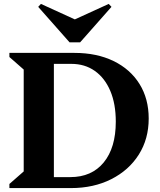

<svg xmlns="http://www.w3.org/2000/svg" viewBox="-20 -960 817 980"><path d="M28 0V-21L101 -85V-605L28 -669V-690H360Q474 -690 559.5 -648.5Q645 -607 692 -531.5Q739 -456 739 -355Q739 -251 688.5 -171Q638 -91 548 -45.5Q458 0 342 0ZM344 -634H255V-56H339Q448 -56 509.5 -131Q571 -206 571 -339Q571 -430 543 -496Q515 -562 464 -598Q413 -634 344 -634ZM189 -940 362 -861 535 -940 549 -925 389 -744H335L175 -925Z"/></svg>

Font: Platypi SemiBold
Style: Regular
Weight: 600
Designer: David Sargent
Foundry: Bolt Cutter Type
Version: Version 1.200; ttfautohint (v1.8.4.7-5d5b)